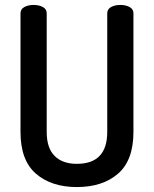

<svg xmlns="http://www.w3.org/2000/svg" viewBox="-20 -751 623 777"><path d="M414 -217V-697Q414 -714 429.5 -722.5Q445 -731 467 -731Q489 -731 504.5 -722.5Q520 -714 520 -697V-217Q520 -102 457.5 -48Q395 6 291 6Q188 6 125.5 -48Q63 -102 63 -217V-697Q63 -714 78.5 -722.5Q94 -731 116 -731Q138 -731 153.5 -722.5Q169 -714 169 -697V-217Q169 -152 201 -120Q233 -88 291 -88Q414 -88 414 -217Z"/></svg>

Font: Dosis
Style: SemiBold
Weight: 600
Designer: Edgar Tolentino, Pablo Impallari, Igino Marini
Foundry: Edgar Tolentino, Pablo Impallari, Igino Marini
Version: Version 1.007